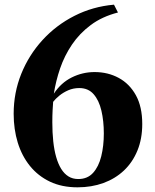

<svg xmlns="http://www.w3.org/2000/svg" viewBox="-20 -786 662 822"><path d="M312 16Q245 16 194 -8.2Q143 -32.5 108.2 -75.5Q73.5 -118.5 56 -175.5Q38.5 -232.5 38.5 -299Q38.5 -389 71 -469.8Q103.5 -550.5 162 -614.5Q220.5 -678.5 298.8 -718.2Q377 -758 468 -766L485 -732.5Q417 -715 368.8 -679Q320.5 -643 288.2 -595.2Q256 -547.5 237.5 -493.5Q219 -439.5 210.5 -385Q241 -431.5 287.2 -454.5Q333.5 -477.5 385 -477.5Q442 -477.5 488.2 -452.5Q534.5 -427.5 561.8 -378.2Q589 -329 589 -255Q589 -192 568.5 -141.8Q548 -91.5 510.8 -56.2Q473.5 -21 422.8 -2.5Q372 16 312 16ZM319.5 -409Q294 -409 272.2 -399.5Q250.5 -390 234 -376.5Q217.5 -363 207.5 -350Q206.5 -336 205.2 -313.5Q204 -291 204 -262.5Q204 -218.5 208 -181Q212 -143.5 220.5 -113.8Q229 -84 242 -63Q255 -42 273 -30.8Q291 -19.5 315 -19.5Q354.5 -19.5 378.5 -46Q402.5 -72.5 413.5 -117Q424.5 -161.5 424.5 -214.5Q424.5 -268 414.2 -312Q404 -356 381 -382.5Q358 -409 319.5 -409Z"/></svg>

Font: Merriweather 120pt
Style: Bold
Weight: 700
Designer: Eben Sorkin
Foundry: Eben Sorkin
Version: Version 2.100